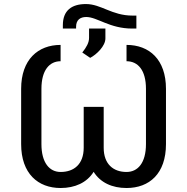

<svg xmlns="http://www.w3.org/2000/svg" viewBox="-20 -938 943 968"><path d="M647.7 -859.4C544 -859.4 490.1 -917.6 413.4 -917.6C340.9 -917.6 296.9 -884.9 296.9 -811.1V-794H363.6V-802.6C363.6 -838.1 384.9 -852.3 414.8 -852.3C470.2 -852.3 532.7 -794 646.3 -794H667.6V-859.4ZM86.6 -211.6C86.6 -62.5 171.9 9.9 285.5 9.9C357.6 9.9 418 -17 452.1 -71.7C486.2 -17 545.8 9.9 617.9 9.9C733 9.9 816.8 -62.5 816.8 -211.6V-490.1C816.8 -637.8 733 -711.6 617.9 -711.6V-629.3C674.7 -629.3 715.9 -585.2 715.9 -490.1V-211.6C715.9 -116.5 674.7 -71 617.9 -71C551.1 -71 502.8 -110.8 502.8 -193.2V-399.1H402V-193.2C402 -110.8 353.7 -71 285.5 -71C230.1 -71 188.9 -116.5 188.9 -211.6V-490.1C188.9 -585.2 230.1 -629.3 285.5 -629.3V-711.6C171.9 -711.6 86.6 -637.8 86.6 -490.1ZM394.9 -673.3 434.7 -646.3C467.3 -663.4 511.4 -706 511.4 -744.3V-794H429V-747.2C429 -723 416.2 -700.3 394.9 -673.3Z"/></svg>

Font: Magic Ui Pro
Style: Regular
Weight: 400
Designer: Stefan Endress, Andreas Faust
Version: Version 1.000;FEAKit 1.0